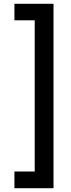

<svg xmlns="http://www.w3.org/2000/svg" viewBox="-20 -831 373 1012"><path d="M56 161V73H163V-724H56V-811H262V161Z"/></svg>

Font: Ultramarine Medium
Style: Regular
Weight: 500
Designer: Colophon Foundry, Jonny Pinhorn
Foundry: Colophon Foundry
Version: Version 1.200; ttfautohint (v1.8.3)